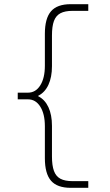

<svg xmlns="http://www.w3.org/2000/svg" viewBox="-20 -790 529 920"><path d="M319 110Q254 110 224.5 76Q195 42 195 -32V-185Q195 -244 173 -279Q151 -314 114 -314H65V-346H114Q151 -346 173 -381Q195 -416 195 -475V-628Q195 -702 224.5 -736Q254 -770 319 -770H403V-738H328Q291 -738 269.5 -726.5Q248 -715 238.5 -689.5Q229 -664 229 -620V-473Q229 -420 212 -383.5Q195 -347 163 -331V-329Q195 -313 212 -276.5Q229 -240 229 -187V-40Q229 3 238.5 29Q248 55 269.5 66.5Q291 78 328 78H403V110Z"/></svg>

Font: M PLUS 1 ExtraLight
Style: Regular
Weight: 250
Version: Version 1.001